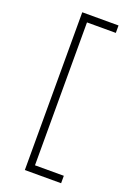

<svg xmlns="http://www.w3.org/2000/svg" viewBox="-163 -853 697 995"><g transform="rotate(20 185.0 -355.0)"><path d="M310 -790V-749H151V39H310V80H110V-790Z"/></g></svg>

Font: Freesentation 2 ExtraLight
Style: Regular
Weight: 260
Designer: glyphs from Roboto by Christian Robertson / Hangul glyphs from Noto Sans CJK(Source Han Sans) by Jang Soo-young and Kang
Foundry: PT&
Version: Version 2.001